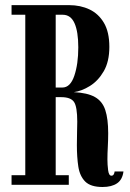

<svg xmlns="http://www.w3.org/2000/svg" viewBox="-20 -720 505 748"><path d="M379.5 8.5Q333.5 8.5 312.2 -12.5Q291 -33.5 285.2 -70.5Q279.5 -107.5 279.5 -155Q279.5 -181.5 280.2 -205.5Q281 -229.5 281 -245.5Q281 -304.5 268.2 -323Q255.5 -341.5 218.5 -341.5H197V-37.5H248V0H25V-37.5H78.5V-662.5H25V-700H249.5Q293.5 -700 328.8 -683.2Q364 -666.5 385 -630.8Q406 -595 406 -537.5Q406 -480 384.2 -442.5Q362.5 -405 330.2 -385Q298 -365 267.5 -361Q320.5 -358.5 349.8 -342Q379 -325.5 390.2 -291.2Q401.5 -257 401.5 -201Q401.5 -174.5 400 -148Q398.5 -121.5 398.5 -99Q398.5 -78.5 401.2 -57Q404 -35.5 414 -35.5Q420 -35.5 423 -40.5Q426 -45.5 426.5 -52H461Q457 -20 436 -5.8Q415 8.5 379.5 8.5ZM197 -379H223Q254 -379 269.5 -424.8Q285 -470.5 285 -535.5Q285 -597 270.2 -629.8Q255.5 -662.5 224.5 -662.5H197Z"/></svg>

Font: Imbue 10pt
Style: Bold
Weight: 700
Designer: Tyler Finck
Foundry: Etcetera Type Company
Version: Version 1.102; ttfautohint (v1.8.3)